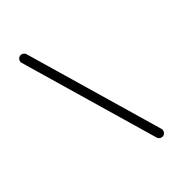

<svg xmlns="http://www.w3.org/2000/svg" viewBox="-177 -904 992 1040"><g transform="rotate(-30 319.0 -384.5)"><path d="M127 -756.1 557.6 -40.8Q563.2 -31.5 560.5 -20.5Q557.9 -9.5 548.6 -3.9Q539.3 1.7 528.2 -1Q517.1 -3.7 511.5 -12.9L80.8 -728.5Q75.2 -737.8 77.9 -748.8Q80.6 -759.8 89.8 -765.4Q99.1 -771 110.2 -768.2Q121.3 -765.4 127 -756.1Z"/></g></svg>

Font: Tecnico
Style: Fino
Weight: 400
Version: Version 1.3